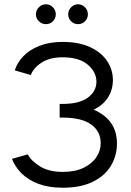

<svg xmlns="http://www.w3.org/2000/svg" viewBox="-20 -868 611 898"><path d="M259 -382H273Q351 -382 391 -411.5Q431 -441 431 -486Q431 -531 390.5 -565.5Q350 -600 273 -600Q213 -600 175 -575.5Q137 -551 124 -517L49 -539Q61 -576 90 -606Q119 -636 165.5 -654Q212 -672 273 -672Q349 -672 401.5 -647.5Q454 -623 481 -582.5Q508 -542 508 -494Q508 -448 485 -412Q462 -376 418 -355Q472 -332 499.5 -292.5Q527 -253 527 -197Q527 -140 499 -93Q471 -46 414.5 -18Q358 10 273 10Q208 10 160 -8Q112 -26 81 -57Q50 -88 36 -125L110 -146Q127 -114 168.5 -89Q210 -64 273 -64Q331 -64 370.5 -83Q410 -102 430.5 -132.5Q451 -163 451 -198Q451 -254 406 -286Q361 -318 273 -318H259ZM195 -755Q176 -755 162 -768.5Q148 -782 148 -801Q148 -820 162 -834Q176 -848 195 -848Q214 -848 227.5 -834Q241 -820 241 -801Q241 -782 227.5 -768.5Q214 -755 195 -755ZM345 -755Q326 -755 312.5 -768.5Q299 -782 299 -801Q299 -820 312.5 -834Q326 -848 345 -848Q364 -848 377.5 -834Q391 -820 391 -801Q391 -782 377.5 -768.5Q364 -755 345 -755Z"/></svg>

Font: Nata Sans
Style: Regular
Weight: 400
Designer: Daniel Uzquiano Cruz
Version: Version 1.001